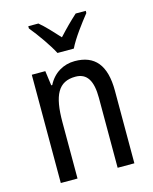

<svg xmlns="http://www.w3.org/2000/svg" viewBox="-115 -843 735 920"><g transform="rotate(-15 252.5 -383.0)"><path d="M217 -606H298C320 -652 368 -715 400 -755V-766H350C316 -735 292 -711 257 -673C226 -707 193 -743 165 -766H115V-755C151 -711 194 -650 217 -606ZM286 -547C230 -547 180 -518 153 -464H148L138 -537H71V0H154V-279C154 -413 185 -474 270 -474C328 -474 353 -431 353 -347V0H436V-360C436 -488 385 -547 286 -547Z"/></g></svg>

Font: Noto Sans Sinhala Condensed
Style: Regular
Weight: 400
Width: 3
Designer: Jelle Bosma - Monotype Design Team
Foundry: Monotype Imaging Inc.
Version: Version 2.006